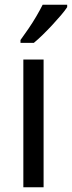

<svg xmlns="http://www.w3.org/2000/svg" viewBox="-20 -786 302 806"><path d="M163 0H78V-536H163ZM262 -756Q253 -742 236 -722Q219 -702 199 -680.5Q179 -659 159 -639.5Q139 -620 122 -606H66V-618Q82 -640 99.5 -665.5Q117 -691 132.5 -717.5Q148 -744 159 -766H262Z"/></svg>

Font: Noto Sans Hebrew SemiCondensed
Style: Regular
Weight: 400
Width: 4
Designer: Monotype Design Team
Foundry: Monotype Imaging Inc.
Version: Version 2.003